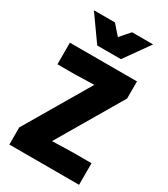

<svg xmlns="http://www.w3.org/2000/svg" viewBox="-247 -1154 1105 1264"><g transform="rotate(30 305.0 -522.0)"><path d="M395 -854H215L80 -1044H240L305 -970L370 -1044H530ZM570 0H40V-130L328 -620L180 -616H50V-780H560V-650L272 -160L420 -164H570Z"/></g></svg>

Font: Tanohe Sans ExtraBold
Style: Regular
Weight: 800
Designer: Village Type and Design LLC & Cristiano Sobral
Foundry: Cooper Hewitt Smithsonian Design Museum
Version: Version 1.00;September 29, 2021;FontCreator 13.0.0.2655 64-b